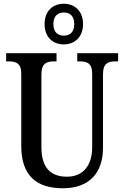

<svg xmlns="http://www.w3.org/2000/svg" viewBox="-20 -999 666 1029"><path d="M322 -761C379 -761 425 -799 425 -870C425 -941 379 -979 322 -979C264 -979 219 -941 219 -870C219 -799 264 -761 322 -761ZM322 -808C292 -808 266 -825 266 -870C266 -915 292 -932 322 -932C353 -932 378 -915 378 -870C378 -825 353 -808 322 -808ZM317 10C460 10 532 -74 532 -207V-600C532 -661 560 -670 599 -670H613V-714H394V-670H407C446 -670 474 -661 474 -604V-209C474 -116 428 -52 339 -52C257 -52 202 -94 202 -210V-600C202 -661 231 -670 270 -670H283V-714H13V-670H27C65 -670 94 -661 94 -604V-216C94 -53 181 10 317 10Z"/></svg>

Font: Noto Serif Ethiopic Condensed Medium
Style: Regular
Weight: 500
Width: 3
Designer: Monotype Design Team
Foundry: Monotype Imaging Inc.
Version: Version 2.102